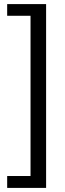

<svg xmlns="http://www.w3.org/2000/svg" viewBox="-20 -755 315 937"><path d="M205 -735V162H15V104H129V-678H15V-735Z"/></svg>

Font: Archivo ExtraCondensed
Style: Regular
Weight: 400
Width: 2
Designer: Hector Gatti
Foundry: Omnibus-Type
Version: Version 2.001